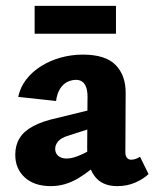

<svg xmlns="http://www.w3.org/2000/svg" viewBox="-20 -623 526 654"><path d="M379 11Q327 11 301.5 -24Q276 -59 277 -123L278 -283Q279 -304 275.5 -319Q272 -334 263 -342.5Q254 -351 239 -351Q224 -351 209.5 -344Q195 -337 184.5 -320.5Q174 -304 171 -279L42 -293Q49 -326 69.5 -352.5Q90 -379 120.5 -398Q151 -417 187.5 -427Q224 -437 262 -437Q340 -437 374.5 -401Q409 -365 408 -304L407 -104Q407 -92 412.5 -85.5Q418 -79 426 -79Q434 -79 441.5 -81.5Q449 -84 457 -89L486 -30Q468 -13 440.5 -1Q413 11 379 11ZM153 11Q97 11 64.5 -18.5Q32 -48 32 -96Q32 -128 46.5 -152Q61 -176 92.5 -193Q124 -210 174 -221L338 -261L343 -203L213 -161Q189 -154 178.5 -142Q168 -130 168 -116Q168 -101 178.5 -92Q189 -83 207 -83Q229 -83 259.5 -97.5Q290 -112 327 -132L336 -87Q292 -43 247 -16Q202 11 153 11ZM98 -508V-603H375V-508Z"/></svg>

Font: Ysabeau Office ExtraBold
Style: Regular
Weight: 800
Designer: Christian Thalmann (Catharsis Fonts)
Version: Version 2.001;gftools[0.9.30]; featfreeze: tnum,lnum,ss02